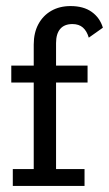

<svg xmlns="http://www.w3.org/2000/svg" viewBox="-20 -613 359 633"><path d="M22.2 0V-55.6H91.2V-341H17.2V-396.7H91.2V-466.2Q91.2 -504.8 106.5 -533.3Q121.9 -561.8 149.2 -577.4Q176.5 -593 212.6 -593Q255.4 -593 282.3 -573.8Q309.3 -554.6 319.2 -521.7L272.7 -488.8Q266.5 -510.5 253.4 -522.1Q240.3 -533.7 218.8 -533.7Q192.2 -533.7 178.5 -517.6Q164.8 -501.6 164.8 -470.9V-396.7H268.7V-341H164.8V-55.6H258.7V0Z"/></svg>

Font: Rokkitt SemiBold
Style: Regular
Weight: 600
Designer: Vernon Adams
Foundry: Vernon Adams
Version: Version 3.103